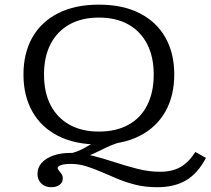

<svg xmlns="http://www.w3.org/2000/svg" viewBox="-20 -602 894 815"><path d="M197.8 192.7Q171.4 192.7 155.3 176.9Q139.1 161.1 139.1 135.9Q139.1 109.1 156.8 89.4Q174.5 69.6 206.2 58.3Q237.9 47 279.3 47Q325.1 47 372.7 59Q420.2 71.1 468.6 87Q516.9 103 564.8 115Q612.6 127.1 659 127.1Q710.4 127.1 745.5 107.4Q780.6 87.7 809.2 43.2L854.3 68.2Q820.3 133 770.8 162.9Q721.2 192.7 646.5 192.7Q598.4 192.7 557.4 182.7Q516.4 172.6 480.6 157.8Q444.9 142.9 411.5 128.3Q378.2 113.8 345.9 103.7Q313.7 93.7 279.8 93.7Q255.7 93.7 240.2 98.5Q224.8 103.3 224.8 111.4Q224.8 116.2 230.2 122.2Q235.7 128.3 241.1 136.3Q246.5 144.2 246.5 156Q246.5 172.3 232.9 182.5Q219.3 192.7 197.8 192.7ZM352.5 60.5 275.9 50Q307.4 42.7 332.4 29.4Q357.4 16.1 381.2 0.8Q405 -14.5 433.2 -27.4Q461.4 -40.3 498.5 -46L499.3 -0.8Q471.1 6.5 448.9 16.1Q426.7 25.8 404.6 37.1Q382.4 48.4 352.5 60.5ZM399.6 11.3Q298.1 11.3 226.6 -25.1Q155.1 -61.5 117.3 -128.5Q79.6 -195.4 79.6 -285.5Q79.6 -376.3 117.3 -442.9Q155.1 -509.4 226.6 -545.8Q298.1 -582.3 399.6 -582.3Q501.2 -582.3 572.7 -545.8Q644.2 -509.4 682 -442.9Q719.7 -376.3 719.7 -285.5Q719.7 -195.4 682 -128.5Q644.2 -61.5 572.7 -25.1Q501.2 11.3 399.6 11.3ZM399.6 -43.5Q472.7 -43.5 524.9 -72.2Q577.2 -100.9 604.8 -155.4Q632.5 -209.8 632.5 -285.5Q632.5 -361.2 604.5 -415.2Q576.4 -469.2 524.6 -498.3Q472.7 -527.4 399.6 -527.4Q327.4 -527.4 275.1 -498.4Q222.9 -469.3 194.8 -415.2Q166.8 -361.2 166.8 -285.5Q166.8 -209.8 194.8 -155.7Q222.9 -101.7 275.1 -72.6Q327.4 -43.5 399.6 -43.5Z"/></svg>

Font: Playfair 5pt SemiExpanded Light
Style: Regular
Weight: 300
Width: 6
Designer: Claus Eggers Sørensen
Foundry: Claus Eggers Sørensen
Version: Version 2.203